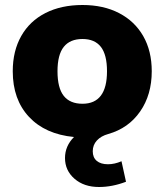

<svg xmlns="http://www.w3.org/2000/svg" viewBox="-20 -542 658 768"><path d="M351 63Q351 88 367 101.5Q383 115 412 115Q438 115 466 103L484 185Q429 206 376 206Q316 206 278 173Q240 140 240 90Q240 42 276 6Q161 -5 96 -74.5Q31 -144 31 -257Q31 -338 65 -398Q99 -458 162 -490Q225 -522 310 -522Q394 -522 456.5 -489.5Q519 -457 553 -397.5Q587 -338 587 -257Q587 -163 540.5 -96Q494 -29 413 -6Q384 2 367.5 20Q351 38 351 63ZM408 -257Q408 -323 383.5 -354.5Q359 -386 310 -386Q260 -386 235 -354.5Q210 -323 210 -257Q210 -190 235 -158.5Q260 -127 310 -127Q408 -127 408 -257Z"/></svg>

Font: Muli Black
Style: Regular
Weight: 900
Designer: Vernon Adams
Foundry: Vernon Adams
Version: Version 2.001